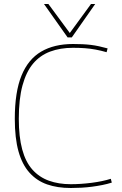

<svg xmlns="http://www.w3.org/2000/svg" viewBox="-20 -930 610 960"><path d="M54 -336Q54 -470 87.5 -552Q121 -634 186 -672Q251 -710 345 -710Q369 -710 391.5 -709Q414 -708 434.5 -705.5Q455 -703 475.5 -698.5Q496 -694 518 -688L513 -669Q485 -677 458.5 -682Q432 -687 404.5 -689Q377 -691 345 -691Q281 -691 230.5 -672Q180 -653 145.5 -612Q111 -571 92.5 -503Q74 -435 74 -336Q74 -246 91 -183Q108 -120 142 -82Q176 -44 224.5 -26.5Q273 -9 334 -9Q384 -9 438.5 -16Q493 -23 534 -36L539 -17Q517 -10 492 -5Q467 0 440.5 3.5Q414 7 387 8.5Q360 10 334 10Q267 10 215.5 -8Q164 -26 127.5 -66.5Q91 -107 72.5 -173Q54 -239 54 -336ZM456 -910 339 -743H318L200 -910H222L329 -765L435 -910Z"/></svg>

Font: Georama ExtraCondensed Thin Thin
Style: Regular
Weight: 250
Version: Version 1.001